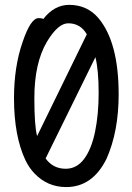

<svg xmlns="http://www.w3.org/2000/svg" viewBox="-20 -739 540 783"><path d="M131.3 -184.1 334 -599.1Q308.1 -644 258.3 -644Q216.3 -644 170.9 -567.9Q120.1 -481 120.1 -338.9Q120.1 -226.1 131.3 -184.1ZM248 -50.8Q293 -50.8 323 -90.8Q353 -130.9 367.7 -201.9Q382.3 -272.9 382.3 -359.9Q382.3 -452.1 369.1 -505.9L166 -92.8Q196.3 -50.8 248 -50.8ZM250 23.9Q173.3 23.9 120.1 -32.2Q99.1 -54.2 84 -85Q37.1 -184.1 37.1 -338.9Q37.1 -466.8 72.3 -567.9Q105 -665 137.2 -665Q154.3 -665 156.2 -661.1Q201.2 -719.2 262.2 -719.2Q335.9 -719.2 382.3 -664.1Q463.9 -565.9 463.9 -354Q463.9 -202.1 414.1 -90.8Q356.9 23.9 250 23.9Z"/></svg>

Font: LXGW WenKai Mono Screen
Style: Regular
Weight: 400
Monospace: yes
Designer: LXGW / Fontworks Inc.
Foundry: LXGW / Fontworks Inc.
Version: Version 1.330;April 28,2024